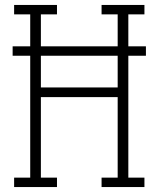

<svg xmlns="http://www.w3.org/2000/svg" viewBox="-20 -755 640 775"><path d="M37 0V-38H102V-530H31V-568H102V-697H37V-735H210V-697H145V-568H455V-697H390V-735H563V-697H498V-568H569V-530H498V-38H563V0H390V-38H455V-363H145V-38H210V0ZM145 -402H455V-530H145Z"/></svg>

Font: Iosevka Etoile Extralight
Style: Regular
Weight: 200
Designer: Belleve Invis
Foundry: Belleve Invis
Version: Version 22.1.2; ttfautohint (v1.8.4)